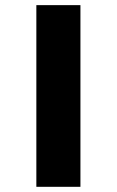

<svg xmlns="http://www.w3.org/2000/svg" viewBox="-20 -720 450 740"><path d="M290 -700.2V0H120.1V-700.2Z"/></svg>

Font: Messapia Bold
Style: Regular
Weight: 400
Designer: Luca Marsano
Foundry: Collletttivo
Version: Version 1.000;FEAKit 1.0